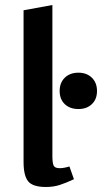

<svg xmlns="http://www.w3.org/2000/svg" viewBox="-20 -741 407 766"><path d="M74 -95V-700L189 -721V-118Q189 -93 193.5 -81.5Q198 -70 218 -70Q235 -70 257 -77L275 -26Q243 -11 218 -3Q193 5 163 5Q111 5 92.5 -17.5Q74 -40 74 -95ZM218 -378Q218 -411 238.5 -431Q259 -451 293 -451Q326 -451 346.5 -431Q367 -411 367 -378Q367 -345 346.5 -325.5Q326 -306 293 -306Q259 -306 238.5 -325.5Q218 -345 218 -378Z"/></svg>

Font: Ysabeau Infant
Style: Bold
Weight: 700
Designer: Christian Thalmann (Catharsis Fonts)
Version: Version 0.003